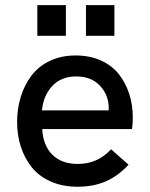

<svg xmlns="http://www.w3.org/2000/svg" viewBox="-20 -717 582 746"><path d="M281.5 8.5Q223 8.5 177.2 -11.8Q131.5 -32 103.5 -67Q75.5 -102 61 -146.8Q46.5 -191.5 46.5 -243Q46.5 -294.5 60.5 -340.2Q74.5 -386 101.8 -422.5Q129 -459 173.2 -480.2Q217.5 -501.5 273.5 -501.5Q329 -501.5 372.5 -481.8Q416 -462 442.2 -428.2Q468.5 -394.5 482.2 -351.8Q496 -309 496 -260.5Q496 -239 493 -215.5H144Q147.5 -151.5 183.5 -115.8Q219.5 -80 282.5 -80Q359.5 -80 411.5 -137L479.5 -77Q438.5 -33 390.8 -12.2Q343 8.5 281.5 8.5ZM125 -578V-697H236V-578ZM143 -288H402L402.5 -297Q402.5 -347 368.8 -383.5Q335 -420 276 -420Q217 -420 182.5 -382.2Q148 -344.5 143 -288ZM314 -578V-697H424.5V-578Z"/></svg>

Font: HK Grotesk Medium
Style: Regular
Weight: 500
Designer: Alfredo Marco Pradil
Foundry: Hanken Design Co.
Version: Version 3.001;FEAKit 1.0